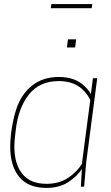

<svg xmlns="http://www.w3.org/2000/svg" viewBox="-20 -912 540 938"><path d="M455 -530H434ZM207 6Q118 6 74 -47.5Q30 -101 30 -195Q30 -239 38.5 -290Q47 -341 59 -377Q82 -449 135 -492.5Q188 -536 268 -536Q348 -536 394 -490Q414 -472 424 -452L434 -530H455L401 -118L391 0H375L380 -86Q356 -50 313 -22Q270 6 207 6ZM207 -14Q269 -14 312.5 -43Q356 -72 380 -111L421 -423Q412 -444 392 -466Q347 -516 268 -516Q173 -516 121 -450Q69 -384 57 -277Q50 -224 50 -197Q50 -111 89 -62.5Q128 -14 207 -14ZM352 -680ZM347 -680H307L312 -720H352ZM431 -872ZM428 -872H228L231 -892H431Z"/></svg>

Font: Tanohe Sans Thin
Style: Italic
Weight: 100
Designer: Village Type and Design LLC & Cristiano Sobral
Foundry: Cooper Hewitt Smithsonian Design Museum
Version: Version 1.00;September 29, 2021;FontCreator 13.0.0.2655 64-b